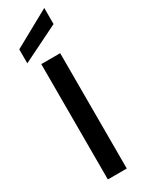

<svg xmlns="http://www.w3.org/2000/svg" viewBox="-245 -971 754 1002"><g transform="rotate(-30 132.0 -470.5)"><path d="M189 -695V0H75V-695ZM235 -844 14 -735V-819L235 -941Z"/></g></svg>

Font: Poppins-tnum Medium
Style: Regular
Weight: 500
Designer: Ninad Kale (Devanagari), Jonny Pinhorn (Latin)
Foundry: Indian Type Foundry
Version: Version 4.004